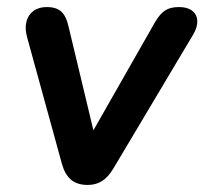

<svg xmlns="http://www.w3.org/2000/svg" viewBox="-20 -517 580 545"><path d="M229 8Q199 8 181.5 -7Q164 -22 156 -51L57 -411Q50 -436 55 -455.5Q60 -475 75 -486Q90 -497 113 -497Q139 -497 153.5 -484.5Q168 -472 175 -440L254 -110H224L420 -454Q434 -478 449 -487.5Q464 -497 488 -497Q512 -497 525.5 -486.5Q539 -476 540 -458.5Q541 -441 529 -420L302 -39Q287 -14 269.5 -3Q252 8 229 8Z"/></svg>

Font: Nunito ExtraLight
Style: Italic
Weight: 200
Italic angle: -9°
Designer: Vernon Adams
Foundry: Vernon Adams
Version: Version 3.602